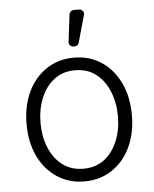

<svg xmlns="http://www.w3.org/2000/svg" viewBox="-55 -814 700 872"><g transform="rotate(-5 295.5 -378.0)"><path d="M170.8 -24.5Q116.1 -60.4 85.9 -123.6Q55.4 -187.5 55.4 -270.2Q55.4 -353.7 85.9 -417.6Q116.5 -481.2 170.8 -517Q224.8 -552.9 295.8 -552.9Q365.8 -552.9 420.5 -517Q474.4 -481.2 505 -417.6Q535.5 -353.7 535.5 -270.2Q535.5 -187.5 505 -123.6Q474.8 -60.4 420.5 -24.5Q365.8 11.4 295.5 11.4Q224.8 11.4 170.8 -24.5ZM139.6 -158.4Q160.5 -106.9 199.6 -77.1Q239.3 -46.5 295.5 -46.5Q351.9 -46.5 391.7 -77.1Q430.4 -107.2 451.3 -158.4Q471.9 -208.5 471.9 -270.2Q471.9 -331.7 451.3 -382.5Q430.8 -433.6 391.7 -464.5Q352.3 -495.4 295.5 -495.4Q239 -495.4 199.6 -464.5Q160.5 -433.9 139.6 -382.5Q119 -331.7 119 -270.2Q119 -208.5 139.6 -158.4ZM293.3 -750.4Q294.4 -758.2 300.2 -763.3Q306.1 -768.5 313.9 -768.5H338.4Q346.9 -768.5 353 -762.4Q359 -756.4 359 -747.9Q359 -744.3 358.3 -742.2L323.5 -618.6Q321.7 -611.9 316.2 -607.6Q310.7 -603.3 303.6 -603.3H298.7Q289.1 -603.3 282.8 -610.4Q276.6 -617.5 278.1 -626.8Z"/></g></svg>

Font: DeltaSans Light
Style: Regular
Weight: 300
Designer: Rasmus Andersson
Foundry: rsms
Version: Version 3.012